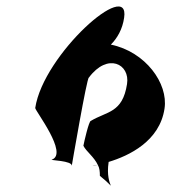

<svg xmlns="http://www.w3.org/2000/svg" viewBox="-20 -666 531 594"><path d="M89 -332C88 -324 193 -190 140 -172C133 -170 204 -169 202 -153C202 -153 249 -428 255 -426C313 -504 383 -468 373 -406C359 -316 311 -322 261 -292C255 -292 240 -226 238 -215C247 -197 271 -181 283 -155C285 -155 288 -156 290 -157C288 -156 285 -156 283 -155C288 -146 289 -135 289 -122C353 -71 304 -84 316 -164V-165C379 -184 474 -229 489 -330C501 -408 430 -506 323 -528C343 -548 359 -576 364 -611C383 -736 114 -498 89 -332ZM266 -153C272 -152 278 -154 283 -155C277 -154 270 -153 266 -153Z"/></svg>

Font: Ampere
Style: CndIta
Weight: 400
Version: Version 1